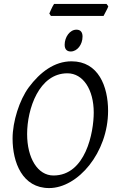

<svg xmlns="http://www.w3.org/2000/svg" viewBox="-20 -942 584 977"><path d="M252 -49C172 -49 118 -137 118 -260C118 -387 178 -569 323 -569C403 -569 457 -486 457 -369C457 -269 416 -49 252 -49ZM344 -630C257 -630 184 -575 126 -497C79 -433 44 -324 44 -237C44 -115 94 15 230 15C376 15 530 -165 530 -378C530 -502 481 -630 344 -630ZM369 -791C335 -791 309 -753 309 -714C309 -688 324 -680 340 -680C373 -680 400 -715 400 -756C400 -778 390 -791 369 -791ZM531 -910 522 -922H255C245 -907 231 -873 231 -873L239 -861H507C524 -895 526 -895 531 -910Z"/></svg>

Font: Temporarium
Style: Italic
Weight: 400
Italic angle: -7°
Version: Version 1.1